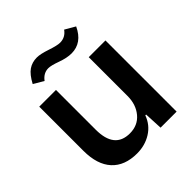

<svg xmlns="http://www.w3.org/2000/svg" viewBox="-198 -867 1015 1015"><g transform="rotate(-45 310.0 -359.0)"><path d="M249 9Q157 9 107.5 -45Q58 -99 58 -202V-532H183V-235Q183 -93 297 -93Q357 -93 392.5 -135.5Q428 -178 428 -242V-532H553V0H433L428 -103H422Q403 -50 356 -20.5Q309 9 249 9ZM378 -610Q344 -610 300 -626Q256 -642 236 -642Q199 -642 174 -608L118 -641Q143 -688 170 -706.5Q197 -725 233 -725Q259 -725 306.5 -709Q354 -693 375 -693Q415 -693 439 -727L496 -694Q457 -610 378 -610Z"/></g></svg>

Font: Mona Sans SemiBold
Style: Regular
Weight: 600
Designer: Deni Anggara
Foundry: GitHub
Version: Version 2.000;Glyphs 3.2.3 (3260)